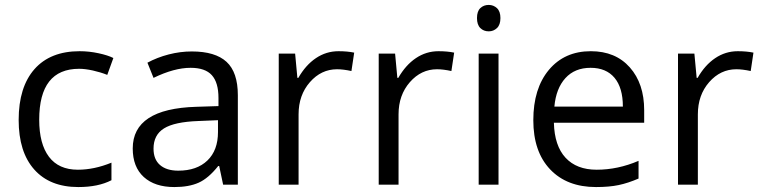

<svg xmlns="http://www.w3.org/2000/svg" viewBox="-20 -754 3111 784"><path d="M299.8 9.8Q183.6 9.8 119.9 -61.8Q56.2 -133.3 56.2 -264.2Q56.2 -398.4 120.8 -471.7Q185.5 -544.9 305.2 -544.9Q343.8 -544.9 382.3 -536.6Q420.9 -528.3 442.9 -517.1L418 -448.2Q391.1 -459 359.4 -466.1Q327.6 -473.1 303.2 -473.1Q140.1 -473.1 140.1 -265.1Q140.1 -166.5 179.9 -113.8Q219.7 -61 297.9 -61Q364.7 -61 435.1 -89.8V-18.1Q381.3 9.8 299.8 9.8Z M891.1 0 875 -76.2H871.1Q831.1 -25.9 791.3 -8.1Q751.5 9.8 691.9 9.8Q612.3 9.8 567.1 -31.2Q522 -72.3 522 -147.9Q522 -310.1 781.2 -317.9L872.1 -320.8V-354Q872.1 -417 845 -447Q817.9 -477.1 758.3 -477.1Q691.4 -477.1 606.9 -436L582 -498Q621.6 -519.5 668.7 -531.7Q715.8 -543.9 763.2 -543.9Q858.9 -543.9 905 -501.5Q951.2 -459 951.2 -365.2V0ZM708 -57.1Q783.7 -57.1 826.9 -98.6Q870.1 -140.1 870.1 -214.8V-263.2L789.1 -259.8Q692.4 -256.3 649.7 -229.7Q606.9 -203.1 606.9 -147Q606.9 -103 633.5 -80.1Q660.2 -57.1 708 -57.1Z M1362.3 -544.9Q1397.9 -544.9 1426.3 -539.1L1415 -463.9Q1381.8 -471.2 1356.4 -471.2Q1291.5 -471.2 1245.4 -418.5Q1199.2 -365.7 1199.2 -287.1V0H1118.2V-535.2H1185.1L1194.3 -436H1198.2Q1228 -488.3 1270 -516.6Q1312 -544.9 1362.3 -544.9Z M1770.5 -544.9Q1806.2 -544.9 1834.5 -539.1L1823.2 -463.9Q1790 -471.2 1764.6 -471.2Q1699.7 -471.2 1653.6 -418.5Q1607.4 -365.7 1607.4 -287.1V0H1526.4V-535.2H1593.3L1602.5 -436H1606.4Q1636.2 -488.3 1678.2 -516.6Q1720.2 -544.9 1770.5 -544.9Z M2015.6 0H1934.6V-535.2H2015.6ZM1927.7 -680.2Q1927.7 -708 1941.4 -720.9Q1955.1 -733.9 1975.6 -733.9Q1995.1 -733.9 2009.3 -720.7Q2023.4 -707.5 2023.4 -680.2Q2023.4 -652.8 2009.3 -639.4Q1995.1 -626 1975.6 -626Q1955.1 -626 1941.4 -639.4Q1927.7 -652.8 1927.7 -680.2Z M2413.6 9.8Q2294.9 9.8 2226.3 -62.5Q2157.7 -134.8 2157.7 -263.2Q2157.7 -392.6 2221.4 -468.8Q2285.2 -544.9 2392.6 -544.9Q2493.2 -544.9 2551.8 -478.8Q2610.4 -412.6 2610.4 -304.2V-252.9H2241.7Q2244.1 -158.7 2289.3 -109.9Q2334.5 -61 2416.5 -61Q2502.9 -61 2587.4 -97.2V-24.9Q2544.4 -6.3 2506.1 1.7Q2467.8 9.8 2413.6 9.8ZM2391.6 -477.1Q2327.1 -477.1 2288.8 -435.1Q2250.5 -393.1 2243.7 -318.8H2523.4Q2523.4 -395.5 2489.3 -436.3Q2455.1 -477.1 2391.6 -477.1Z M2992.7 -544.9Q3028.3 -544.9 3056.6 -539.1L3045.4 -463.9Q3012.2 -471.2 2986.8 -471.2Q2921.9 -471.2 2875.7 -418.5Q2829.6 -365.7 2829.6 -287.1V0H2748.5V-535.2H2815.4L2824.7 -436H2828.6Q2858.4 -488.3 2900.4 -516.6Q2942.4 -544.9 2992.7 -544.9Z"/></svg>

Font: f02954597
Style: Regular
Weight: 400
Foundry: Ascender Corporation
Version: Version 1.10